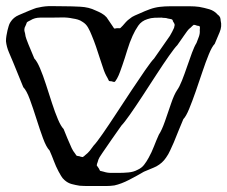

<svg xmlns="http://www.w3.org/2000/svg" viewBox="-61 -579 761 643"><path d="M658 -432Q649 -423 638.5 -397.5Q628 -372 617 -339Q606 -306 594.5 -273Q583 -240 572.5 -214.5Q562 -189 553 -180Q545 -161 537 -141.5Q529 -122 521 -102Q515 -89 509 -75.5Q503 -62 495 -51Q483 -33 463 -22Q453 -17 442.5 -13Q432 -9 421 -4Q399 9 372 23Q345 37 322 42Q308 44 293.5 44Q279 44 265 44Q251 44 236 44Q221 44 206 43Q193 41 179.5 37.5Q166 34 155 24Q148 18 143.5 10Q139 2 135 -5Q126 -22 119.5 -39.5Q113 -57 105 -75Q94 -86 83 -116Q72 -146 61 -181Q50 -216 39 -246Q28 -276 17 -287L-16 -368Q-23 -385 -31 -403.5Q-39 -422 -41 -441Q-41 -450 -39.5 -459Q-38 -468 -36 -477Q-34 -484 -32 -491.5Q-30 -499 -26 -505Q-16 -521 2 -528.5Q20 -536 36 -543Q44 -546 52.5 -549.5Q61 -553 69 -554Q90 -559 112.5 -558.5Q135 -558 156 -558Q179 -558 208 -556.5Q237 -555 259 -544Q269 -540 279 -534.5Q289 -529 296 -521Q301 -514 305.5 -507Q310 -500 315 -493Q316 -492 318 -488.5Q320 -485 321 -484Q323 -483 324.5 -483.5Q326 -484 327 -484Q330 -485 335 -484.5Q340 -484 342 -485Q344 -487 346.5 -489.5Q349 -492 350 -493Q355 -499 361 -505.5Q367 -512 373 -516Q381 -523 390.5 -527Q400 -531 409 -535Q424 -542 440.5 -548Q457 -554 474 -556Q491 -558 508.5 -558Q526 -558 543 -558Q559 -558 575 -558Q591 -558 606 -556Q623 -553 640 -548Q657 -543 669 -529Q671 -528 673 -525.5Q675 -523 676 -521Q678 -515 678 -510Q683 -491 674.5 -471Q666 -451 658 -432ZM253 -92Q262 -101 282.5 -130.5Q303 -160 328.5 -199Q354 -238 379.5 -276.5Q405 -315 425.5 -344.5Q446 -374 455 -383Q468 -402 481.5 -421Q495 -440 508 -459Q512 -466 515.5 -472.5Q519 -479 522 -486Q522 -488 523 -491Q524 -494 524 -495Q524 -498 522 -501.5Q520 -505 518 -508Q518 -511 516 -513Q514 -515 509 -515.5Q504 -516 501 -517Q496 -519 490.5 -519Q485 -519 480 -520Q469 -520 456.5 -519.5Q444 -519 433 -515Q413 -509 402 -493Q391 -477 383 -459Q373 -437 365 -410.5Q357 -384 349 -361Q345 -350 341 -338.5Q337 -327 331 -316Q330 -315 327.5 -310.5Q325 -306 323 -305Q322 -304 319 -305Q316 -306 315 -306Q313 -307 309.5 -307Q306 -307 304 -308Q303 -310 301.5 -313Q300 -316 299 -318Q290 -333 284.5 -350.5Q279 -368 273 -385Q267 -404 260.5 -423Q254 -442 246 -461Q241 -474 234 -486.5Q227 -499 215 -506Q208 -511 199.5 -513.5Q191 -516 183 -517Q165 -521 146 -520.5Q127 -520 109 -520Q93 -520 74 -520Q55 -520 41 -511Q39 -510 35 -508Q31 -506 29 -504L26 -496Q25 -493 23 -489.5Q21 -486 21 -483Q20 -479 21 -474.5Q22 -470 23 -467Q24 -457 27.5 -448Q31 -439 34 -431Q39 -419 44 -407Q49 -395 54 -383Q63 -374 73 -350.5Q83 -327 93 -296Q103 -265 113 -234Q123 -203 133 -179.5Q143 -156 152 -147Q158 -131 165 -115Q172 -99 179 -83Q183 -74 191 -64L195 -58Q199 -56 204 -56Q206 -55 210 -54Q214 -53 216 -53Q220 -55 225 -60Q233 -66 239.5 -74Q246 -82 253 -92ZM471 -128Q481 -143 491.5 -173Q502 -203 512 -232.5Q522 -262 532 -277Q540 -288 548.5 -309.5Q557 -331 565.5 -356Q574 -381 582 -402.5Q590 -424 597 -435Q601 -445 605 -456Q609 -467 608 -478Q608 -480 608.5 -485Q609 -490 607 -491Q606 -492 603 -492.5Q600 -493 599 -493Q597 -494 593.5 -495Q590 -496 588 -496Q586 -495 583 -492Q580 -489 578 -487Q571 -482 566 -475Q561 -468 556 -461L533 -428Q524 -419 505 -392Q486 -365 463 -329.5Q440 -294 416.5 -258Q393 -222 374 -195Q355 -168 346 -159Q330 -137 314 -113.5Q298 -90 282 -67Q277 -60 272.5 -52.5Q268 -45 266 -36Q265 -34 264 -30.5Q263 -27 263 -25Q264 -23 266.5 -20Q269 -17 270 -15L274 -7Q276 -6 280 -5.5Q284 -5 286 -4Q298 0 311 0Q324 0 337 0Q352 0 369 -1.5Q386 -3 399 -10Q413 -16 421.5 -27Q430 -38 437 -51Q447 -69 454.5 -88.5Q462 -108 471 -128Z"/></svg>

Font: Rubik Vinyl
Style: Regular
Weight: 400
Designer: Hubert and Fischer, NaN
Foundry: Hubert and Fischer, NaN
Version: Version 2.200